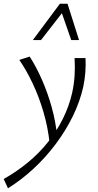

<svg xmlns="http://www.w3.org/2000/svg" viewBox="-73 -726 526 1035"><path d="M-30 289 -53 239Q16 200 77 150Q138 100 186 39.5Q234 -21 267 -88Q300 -155 316 -226Q326 -271 329 -317.5Q332 -364 329 -413H388Q390 -374 387 -336Q384 -298 376 -259Q358 -178 319.5 -99.5Q281 -21 227 51Q173 123 107.5 183.5Q42 244 -30 289ZM195 51Q186 -38 161.5 -121.5Q137 -205 102.5 -277.5Q68 -350 31 -403L87 -421Q122 -367 153 -296.5Q184 -226 206 -147Q228 -68 235 11ZM104 -510 250 -706H291L274 -672L148 -510ZM311 -510 255 -671 250 -706H291L353 -510Z"/></svg>

Font: Ysabeau Infant Light
Style: Italic
Weight: 300
Italic angle: -12°
Designer: Christian Thalmann (Catharsis Fonts)
Version: Version 2.001;gftools[0.9.30]; featfreeze: ss01,ss02,lnum